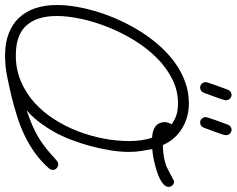

<svg xmlns="http://www.w3.org/2000/svg" viewBox="-109 -827 945 767"><g transform="rotate(90 363.5 -443.5)"><path d="M393.1 -725.6Q419.9 -725.6 445.3 -718.8Q470.7 -711.9 492.4 -698.7Q514.2 -685.5 531.2 -666.3Q548.3 -647 559.6 -621.6Q581.5 -621.6 602.8 -625Q624 -628.4 644.5 -635.7Q647.9 -637.2 657.2 -642.1Q666.5 -647 676.8 -652.3Q687 -657.7 695.3 -662.1Q703.6 -666.5 705.1 -666.5Q713.9 -666.5 720.2 -659.9Q726.6 -653.3 726.6 -644.5Q726.6 -634.3 717.5 -625.5Q708.5 -616.7 694.3 -609.6Q680.2 -602.5 662.8 -597.2Q645.5 -591.8 628.9 -587.9Q612.3 -584 597.9 -581.8Q583.5 -579.6 575.7 -579.1Q579.6 -555.2 583.3 -533.4Q586.9 -511.7 586.9 -486.8Q586.9 -452.1 580.6 -412.1Q574.2 -372.1 563.2 -331.5Q552.2 -291 537.6 -253.2Q522.9 -215.3 505.9 -185.5Q490.2 -157.7 470.5 -131.3Q450.7 -105 427.2 -83Q425.8 -81.5 424.3 -80.6Q422.9 -79.6 421.9 -77.6Q455.6 -89.4 481.2 -100.3Q506.8 -111.3 529.1 -124.8Q551.3 -138.2 573 -155.5Q594.7 -172.9 620.6 -196.8Q624 -199.7 627.7 -201.7Q631.3 -203.6 636.2 -203.6Q644.5 -203.6 651.6 -197.5Q658.7 -191.4 658.7 -182.6Q658.7 -173.3 652.3 -166.5Q624.5 -134.8 591.6 -111.1Q558.6 -87.4 522 -69.8Q485.4 -52.2 446.3 -39.8Q407.2 -27.3 367.7 -17.6Q326.2 -7.8 285.2 0.5Q244.1 8.8 201.2 8.8Q152.3 8.8 114.7 -5.4Q77.1 -19.5 51.8 -46.1Q26.4 -72.8 13.2 -111.1Q0 -149.4 0 -197.8Q0 -235.4 7.3 -277.8Q14.6 -320.3 28.6 -364.5Q42.5 -408.7 62.7 -452.6Q83 -496.6 108.6 -536.6Q134.3 -576.7 165.5 -611.3Q196.8 -646 232.7 -671.4Q268.6 -696.8 308.8 -711.2Q349.1 -725.6 393.1 -725.6ZM530.3 -578.6Q517.6 -579.1 506.1 -582Q494.6 -585 486.1 -591.1Q477.5 -597.2 472.7 -607.2Q467.8 -617.2 467.8 -631.8Q467.8 -636.2 470.9 -644.5Q474.1 -652.8 476.6 -656.7Q456.5 -670.9 437 -676.5Q417.5 -682.1 393.1 -682.1Q341.3 -682.1 295.2 -658.7Q249 -635.3 210.2 -596.2Q171.4 -557.1 140.6 -506.8Q109.9 -456.5 88.4 -402.6Q66.9 -348.6 55.4 -295.4Q43.9 -242.2 43.9 -197.8Q43.9 -118.7 81.8 -76.4Q119.6 -34.2 201.2 -34.2Q257.3 -34.2 304.4 -54.2Q351.6 -74.2 389.6 -108.4Q427.7 -142.6 456.5 -187.7Q485.4 -232.9 504.6 -283.2Q523.9 -333.5 533.7 -385.7Q543.5 -438 543.5 -486.8Q543.5 -510.3 540.5 -533.2Q537.6 -556.2 530.3 -578.6ZM498 -896Q507.3 -896 513.7 -889.6Q520 -883.3 520 -874Q520 -869.1 516.1 -856.9Q512.2 -844.7 507.1 -830.8Q502 -816.9 497.1 -804Q492.2 -791 490.2 -785.2Q487.8 -778.3 481.9 -774.4Q476.1 -770.5 469.2 -770.5Q460.4 -770.5 454.1 -777.1Q447.8 -783.7 447.8 -792.5Q447.8 -795.9 451.9 -808.3Q456.1 -820.8 461.2 -835.4Q466.3 -850.1 471.4 -863.3Q476.6 -876.5 478 -881.3Q480.5 -887.7 485.8 -891.8Q491.2 -896 498 -896ZM358.4 -896Q367.7 -896 374 -889.6Q380.4 -883.3 380.4 -874Q380.4 -869.1 376.5 -856.9Q372.6 -844.7 367.4 -830.8Q362.3 -816.9 357.4 -804Q352.5 -791 350.6 -785.2Q348.1 -778.3 342.3 -774.4Q336.4 -770.5 329.6 -770.5Q320.8 -770.5 314.5 -777.1Q308.1 -783.7 308.1 -792.5Q308.1 -795.9 312.3 -808.3Q316.4 -820.8 321.5 -835.4Q326.7 -850.1 331.8 -863.3Q336.9 -876.5 338.4 -881.3Q340.8 -887.7 346.2 -891.8Q351.6 -896 358.4 -896Z"/></g></svg>

Font: Helvetia Verbundene
Style: Regular
Weight: 400
Designer: Peter Wiegel, original typeface by Carl Albert Fahrenwaldt 1901
Foundry: Peter Wiegel
Version: Version 2.000